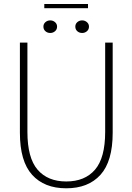

<svg xmlns="http://www.w3.org/2000/svg" viewBox="-20 -956 679 984"><path d="M557.5 -275.5Q557.5 -129.5 495 -60.2Q432.5 9 319.5 9Q207 9 144.5 -60.2Q82 -129.5 82 -275.5Q82 -299.5 82 -326.5Q82 -353.5 82 -384V-737.5H120.5V-386Q120.5 -355.5 120.5 -329Q120.5 -302.5 120.5 -280Q120.5 -147 172.5 -86.5Q224.5 -26 319.5 -26Q415 -26 467 -86.5Q519 -147 519 -280V-737.5H557.5ZM237.5 -787Q223 -787 212.8 -796Q202.5 -805 202.5 -819.5Q202.5 -833.5 212.8 -842.5Q223 -851.5 237.5 -851.5Q251.5 -851.5 262 -842.5Q272.5 -833.5 272.5 -819.5Q272.5 -805 262 -796Q251.5 -787 237.5 -787ZM401 -787Q386.5 -787 376.2 -796Q366 -805 366 -819.5Q366 -833.5 376.2 -842.5Q386.5 -851.5 401 -851.5Q415 -851.5 425.5 -842.5Q436 -833.5 436 -819.5Q436 -805 425.5 -796Q415 -787 401 -787ZM207 -914V-935.5H431V-914Z"/></svg>

Font: Epilogue ExtraLight
Style: Regular
Weight: 250
Designer: Tyler Finck
Foundry: Etcetera Type Co
Version: Version 2.112